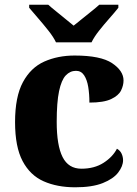

<svg xmlns="http://www.w3.org/2000/svg" viewBox="-20 -786 581 816"><path d="M300 10Q223 10 165.5 -15.5Q108 -41 76 -101.5Q44 -162 44 -267Q44 -375 77.5 -437Q111 -499 168.5 -524.5Q226 -550 297 -550Q408 -550 456.5 -517.5Q505 -485 505 -444Q505 -423 494.5 -401.5Q484 -380 452.5 -365Q421 -350 360 -350Q360 -386 355 -416.5Q350 -447 337.5 -466Q325 -485 303 -485Q278 -485 259.5 -465.5Q241 -446 231 -398.5Q221 -351 221 -268Q221 -168 246 -118.5Q271 -69 326 -69Q381 -69 420 -94Q459 -119 477 -154Q491 -146 497 -132.5Q503 -119 503 -105Q503 -80 482.5 -53Q462 -26 417 -8Q372 10 300 10ZM218 -606Q207 -629 186 -655.5Q165 -682 142.5 -708Q120 -734 104 -753V-766H185Q197 -755 217 -739Q237 -723 257.5 -706Q278 -689 293 -677Q308 -689 329 -706Q350 -723 370 -739Q390 -755 402 -766H483V-753Q468 -734 445 -708Q422 -682 401 -655.5Q380 -629 369 -606Z"/></svg>

Font: Noto Serif Telugu ExtraBold
Style: Regular
Weight: 800
Designer: Jelle Bosma - Monotype Design Team
Foundry: Monotype Imaging Inc.
Version: Version 2.005; ttfautohint (v1.8.4.7-5d5b)